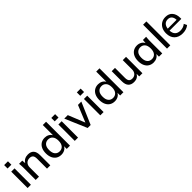

<svg xmlns="http://www.w3.org/2000/svg" viewBox="453 -2453 4178 4178"><g transform="rotate(-45 2542.0 -363.5)"><path d="M66 -609V-714H183V-609ZM74 0V-504H175V0Z M323 0V-383Q323 -412 320.5 -442.5Q318 -473 315 -504H413L420 -419Q446 -465 490.5 -489Q535 -513 592 -513Q681 -513 726.5 -464Q772 -415 772 -312V0H671V-306Q671 -373 644.5 -402.5Q618 -432 564 -432Q500 -432 462 -392Q424 -352 424 -286V0Z M1109 9Q1042 9 992 -22Q942 -53 914.5 -112Q887 -171 887 -252Q887 -333 914.5 -391.5Q942 -450 992 -481.5Q1042 -513 1109 -513Q1165 -513 1209.5 -489Q1254 -465 1277 -422V-736H1378V0H1278V-84Q1256 -40 1211 -15.5Q1166 9 1109 9ZM1134 -70Q1199 -70 1239 -116Q1279 -162 1279 -252Q1279 -342 1239 -387.5Q1199 -433 1134 -433Q1068 -433 1028.5 -387.5Q989 -342 989 -252Q989 -162 1028.5 -116Q1068 -70 1134 -70Z M1517 -609V-714H1634V-609ZM1525 0V-504H1626V0Z M1922 0 1706 -504H1814L1970 -118L2128 -504H2231L2014 0Z M2303 -609V-714H2420V-609ZM2311 0V-504H2412V0Z M2753 9Q2686 9 2636 -22Q2586 -53 2558.5 -112Q2531 -171 2531 -252Q2531 -333 2558.5 -391.5Q2586 -450 2636 -481.5Q2686 -513 2753 -513Q2809 -513 2853.5 -489Q2898 -465 2921 -422V-736H3022V0H2922V-84Q2900 -40 2855 -15.5Q2810 9 2753 9ZM2778 -70Q2843 -70 2883 -116Q2923 -162 2923 -252Q2923 -342 2883 -387.5Q2843 -433 2778 -433Q2712 -433 2672.5 -387.5Q2633 -342 2633 -252Q2633 -162 2672.5 -116Q2712 -70 2778 -70Z M3348 9Q3166 9 3166 -193V-504H3267V-195Q3267 -131 3292.5 -101.5Q3318 -72 3372 -72Q3432 -72 3469 -112Q3506 -152 3506 -218V-504H3607V0H3509V-80Q3457 9 3348 9Z M3948 9Q3881 9 3831 -22Q3781 -53 3753.5 -112Q3726 -171 3726 -252Q3726 -333 3753.5 -391.5Q3781 -450 3831 -481.5Q3881 -513 3948 -513Q4006 -513 4052 -487Q4098 -461 4119 -415L4127 -504H4225Q4222 -473 4219.5 -442.5Q4217 -412 4217 -383V0H4116V-83Q4093 -39 4048 -15Q4003 9 3948 9ZM3973 -70Q4038 -70 4077.5 -116Q4117 -162 4117 -252Q4117 -342 4077.5 -387.5Q4038 -433 3973 -433Q3907 -433 3867.5 -387.5Q3828 -342 3828 -252Q3828 -162 3867 -116Q3906 -70 3973 -70Z M4364 0V-736H4465V0Z M4845 9Q4722 9 4652.5 -60Q4583 -129 4583 -251Q4583 -330 4613.5 -389Q4644 -448 4698.5 -480.5Q4753 -513 4825 -513Q4930 -513 4986 -446.5Q5042 -380 5042 -270V-238H4680Q4683 -155 4726.5 -112.5Q4770 -70 4847 -70Q4891 -70 4929.5 -82.5Q4968 -95 5003 -124L5036 -55Q5001 -24 4950.5 -7.5Q4900 9 4845 9ZM4826 -441Q4764 -441 4727 -402.5Q4690 -364 4682 -296H4955Q4952 -366 4919 -403.5Q4886 -441 4826 -441Z"/></g></svg>

Font: Mulish SemiBold
Style: Regular
Weight: 600
Designer: Vernon Adams
Foundry: Vernon Adams
Version: Version 3.603; ttfautohint (v1.8.3)